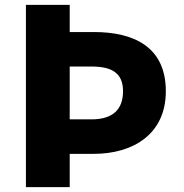

<svg xmlns="http://www.w3.org/2000/svg" viewBox="-20 -765 751 785"><path d="M86 0H265V-136H364C521 -136 658 -214 658 -392C658 -575 525 -634 364 -634H265V-745H86ZM265 -277V-493H354C438 -493 483 -466 483 -392C483 -318 442 -277 354 -277Z"/></svg>

Font: Noto Sans JP Black
Style: Regular
Weight: 900
Designer: Ryoko NISHIZUKA 西塚涼子 (kana, bopomofo & ideographs); Paul D. Hunt (Latin, Greek & Cyrillic); Sandoll Communications 산돌커뮤니
Foundry: Adobe
Version: Version 2.002;hotconv 1.0.116;makeotfexe 2.5.65601